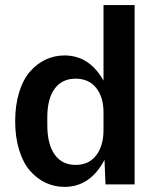

<svg xmlns="http://www.w3.org/2000/svg" viewBox="-20 -729 614 759"><path d="M234.9 9.8Q195.3 9.8 160.4 -6.6Q125.5 -22.9 98.4 -54.2Q71.3 -85.4 55.7 -136Q40 -186.5 40 -250Q40 -313.5 55.7 -364Q71.3 -414.6 98.4 -445.8Q125.5 -477.1 160.4 -493.4Q195.3 -509.8 234.9 -509.8Q333.5 -509.8 389.2 -410.2V-709H512.2V0H397L393.1 -97.2Q336.9 9.8 234.9 9.8ZM167 -234.9Q167 -159.2 196 -118.2Q225.1 -77.1 278.8 -77.1Q331.1 -77.1 360.1 -114.7Q389.2 -152.3 389.2 -214.8V-285.2Q389.2 -345.2 360.1 -381.6Q331.1 -418 278.8 -418Q225.1 -418 196 -378.2Q167 -338.4 167 -265.1Z"/></svg>

Font: TASA Orbiter Text SemiBold
Style: Regular
Weight: 600
Designer: Weizhong Zhang
Version: Version 1.000;Glyphs 3.1.2 (3151)